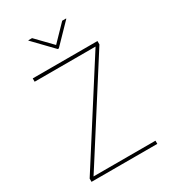

<svg xmlns="http://www.w3.org/2000/svg" viewBox="-222 -1059 1051 1174"><g transform="rotate(-30 303.0 -471.5)"><path d="M70.8 0V-22.9L436.5 -595.7Q455.6 -625 474.1 -654.5Q492.7 -684.1 511.7 -713.4L515.6 -704.1Q476.1 -704.1 436.5 -704.1Q397 -704.1 357.4 -704.1H75.7V-727.5H532.7V-703.6L164.6 -126.5Q146.5 -98.1 128.4 -69.8Q110.4 -41.5 92.3 -13.7L87.9 -22.5Q126 -22.5 164.3 -22.5Q202.6 -22.5 241.2 -22.5H535.2V0ZM195.3 -942.9 301.8 -833 408.2 -942.9H435.5V-940.4L305.7 -806.6H297.9L168.9 -940.4V-942.9Z"/></g></svg>

Font: Inter 16pt Thin
Style: Regular
Weight: 250
Version: Version 4.001;git-66647c0bb